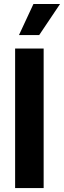

<svg xmlns="http://www.w3.org/2000/svg" viewBox="-20 -953 324 973"><path d="M201.2 0H56.6V-707H201.2ZM149.4 -932.6H284.2L178.7 -775.4H76.2Z"/></svg>

Font: WEMIX Pretendard
Style: Bold
Weight: 700
Designer: Base glyphs from Inter by Rasmus Andersson; Hangeul glyphs from Noto Sans CJK(Source Han Sans) by Jang Soo-young and Kan
Foundry: Kil Hyung-jin
Version: Version 1.000